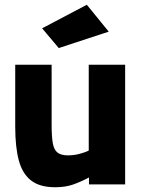

<svg xmlns="http://www.w3.org/2000/svg" viewBox="-20 -775 595 807"><path d="M212 12Q147 12 110.5 -16.5Q74 -45 59 -101Q44 -157 44 -242V-503H197V-249Q197 -201 202 -173Q207 -145 222 -133.5Q237 -122 265 -122Q291 -122 315 -128.5Q339 -135 353 -142V-503H506V0H354V-29Q320 -11 287.5 0.5Q255 12 212 12ZM227 -573 157 -656 345 -755 437 -642Z"/></svg>

Font: Cairo Play ExtraBold
Style: Regular
Weight: 800
Version: Version 3.119